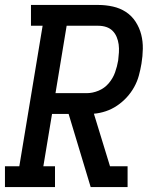

<svg xmlns="http://www.w3.org/2000/svg" viewBox="-29 -755 649 775"><path d="M-9 0V-84H49L143 -651H96V-735H368Q398 -735 427 -728.5Q456 -722 479.5 -706.5Q503 -691 518.5 -667Q534 -643 541 -615.5Q548 -588 547.5 -558Q547 -528 542 -498Q538 -474 531.5 -450Q525 -426 512.5 -403.5Q500 -381 482.5 -362Q465 -343 443.5 -328.5Q422 -314 398 -306Q374 -298 350 -296L415 -84H486V0H337L248 -295H181L146 -84H193V0ZM321 -379Q345 -379 369 -389Q393 -399 410 -419Q427 -439 435.5 -463Q444 -487 448 -511Q450 -527 451 -543.5Q452 -560 450 -575.5Q448 -591 442 -605.5Q436 -620 425.5 -630.5Q415 -641 400 -646Q385 -651 368 -651H240L195 -379Z"/></svg>

Font: Iosevka Slab MdExObl
Style: Regular
Weight: 500
Width: 7
Italic angle: -9°
Monospace: yes
Designer: Belleve Invis
Foundry: Belleve Invis
Version: Version 11.1.1; ttfautohint (v1.8.3)